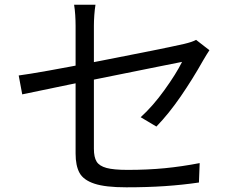

<svg xmlns="http://www.w3.org/2000/svg" viewBox="-20 -774 1017 811"><path d="M299.3 -665Q299.3 -686.3 297.8 -710.1Q296.3 -734 293 -754H383.3Q380 -733.6 378.3 -709.5Q376.6 -685.3 376.6 -665V-145.5Q376.6 -110 388.1 -91.4Q399.5 -72.9 429.9 -64.6Q460.2 -56.4 518.9 -56.4Q602.9 -56.4 676 -63.5Q749 -70.7 823.4 -85.1L820.3 -3.1Q751.7 7 677.1 12.1Q602.5 17.2 513.4 17.2Q425 17.2 378.8 1.8Q332.5 -13.5 315.9 -43.8Q299.3 -74.1 299.3 -125.5ZM840.7 -523.3 837.8 -518.4Q793.2 -439.2 742.9 -366.1Q692.6 -293.1 640.6 -239.4L574.2 -278.9Q625.4 -325.2 674.6 -393.6Q723.9 -461.9 749 -512.6L645.3 -491.9Q192.1 -401 73.9 -375.4L59 -455.2Q140.9 -465.7 403 -516.7Q665.2 -567.6 757.3 -588.4Q793.2 -596.9 808.3 -605.6L864.6 -561.9Q851.8 -542.5 840.7 -523.3Z"/></svg>

Font: Min Sans VF VF
Style: Regular
Weight: 400
Designer: Jinseong-Kim, NotoSansCJK, Nunito
Foundry: Jinseong-Kim
Version: Version 1.420;Glyphs 3.1.2 (3151)